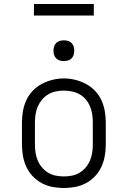

<svg xmlns="http://www.w3.org/2000/svg" viewBox="-20 -934 640 962"><path d="M300 8Q271 8 242.5 2.5Q214 -3 189 -16.5Q164 -30 144 -51Q124 -72 112 -98Q100 -124 95 -152.5Q90 -181 90 -210V-320Q90 -349 95 -377.5Q100 -406 112 -432Q124 -458 144 -479Q164 -500 189.5 -513.5Q215 -527 243 -534Q271 -541 300 -541Q329 -541 357 -534Q385 -527 410.5 -513.5Q436 -500 456 -479Q476 -458 488 -432Q500 -406 505 -377.5Q510 -349 510 -320V-210Q510 -181 505 -152.5Q500 -124 488 -98Q476 -72 456 -51Q436 -30 411 -16.5Q386 -3 357.5 2.5Q329 8 300 8ZM300 -50Q320 -50 340.5 -54Q361 -58 378.5 -68.5Q396 -79 409.5 -95Q423 -111 431 -130Q439 -149 442 -169.5Q445 -190 445 -210V-320Q445 -341 442 -361.5Q439 -382 431 -401Q423 -420 409.5 -436Q396 -452 378 -462Q360 -472 339.5 -476Q319 -480 298 -480Q278 -480 258 -475.5Q238 -471 220.5 -460.5Q203 -450 190 -434Q177 -418 169 -399.5Q161 -381 158 -360.5Q155 -340 155 -320V-210Q155 -190 158 -169.5Q161 -149 169 -130Q177 -111 190.5 -95Q204 -79 221.5 -68.5Q239 -58 259.5 -54Q280 -50 300 -50ZM300 -628Q289 -628 279 -631Q269 -634 261.5 -641.5Q254 -649 251 -659Q248 -669 248 -680Q248 -691 251 -701Q254 -711 261.5 -718.5Q269 -726 279 -729Q289 -732 300 -732Q311 -732 321 -729Q331 -726 338.5 -718.5Q346 -711 349 -701Q352 -691 352 -680Q352 -669 349 -659Q346 -649 338.5 -641.5Q331 -634 321 -631Q311 -628 300 -628ZM150 -856V-914H450V-856Z"/></svg>

Font: Iosevka Curly Slab LtEx
Style: Regular
Weight: 300
Width: 7
Monospace: yes
Designer: Belleve Invis
Foundry: Belleve Invis
Version: Version 11.1.0; ttfautohint (v1.8.3)